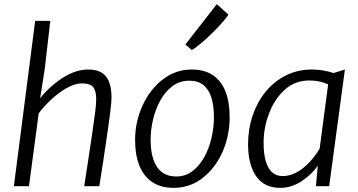

<svg xmlns="http://www.w3.org/2000/svg" viewBox="-20 -900 1731 928"><path d="M120 0H47L150 -799H223L196 -565L174 -425Q221.5 -484.5 283.8 -524.2Q346 -564 406 -564Q465.5 -564 492.2 -530.5Q519 -497 519 -427Q519 -418 517.5 -401Q516 -384 512.8 -358.2Q509.5 -332.5 504.8 -297.8Q500 -263 493.5 -218.8Q487 -174.5 478.8 -120Q470.5 -65.5 460 0H387Q388 -6.5 392 -32.8Q396 -59 401.5 -94Q407 -129 412 -163.5Q417 -198 420.8 -222.2Q424.5 -246.5 425 -250Q435 -320 440 -358.2Q445 -396.5 445 -421Q445 -461 430.2 -479Q415.5 -497 377 -497Q341.5 -497 301.5 -474Q261.5 -451 225.8 -417.2Q190 -383.5 167 -352Z M820 8Q758.5 8 717 -19.2Q675.5 -46.5 654.2 -98.2Q633 -150 633 -224Q633 -310.5 669 -390Q704.5 -468 766.8 -516Q829 -564 907 -564Q967.5 -564 1008.2 -537Q1049 -510 1069.5 -458.5Q1090 -407 1090 -333Q1090 -245.5 1056 -167Q1021.5 -88.5 959.8 -40.2Q898 8 820 8ZM832 -47Q876.5 -47 910.2 -72.8Q944 -98.5 967.2 -140.5Q990.5 -182.5 1002.2 -233Q1014 -283.5 1014 -333Q1014 -389.5 1001.5 -429Q989 -468.5 962.8 -489.2Q936.5 -510 895 -510Q849 -510 814 -484Q779 -458 755.5 -415.8Q732 -373.5 720 -323.5Q708 -273.5 708 -225Q708 -139 739 -93Q770 -47 832 -47ZM907 -658 876 -685 1028 -880 1084 -829Q1076 -816.5 1060.2 -798Q1044.5 -779.5 1024 -758.5Q1003.5 -737.5 982 -717.5Q960.5 -697.5 940.8 -681.8Q921 -666 907 -658Z M1334 8Q1257 8 1218 -48.5Q1179 -105 1179 -203Q1179 -275.5 1200.8 -340.5Q1222.5 -405.5 1263.2 -455.8Q1304 -506 1361 -535Q1418 -564 1488 -564Q1511.5 -564 1539.5 -559.8Q1567.5 -555.5 1592 -547L1647 -564L1571 0H1507L1516 -99Q1485.5 -55.5 1437.2 -23.8Q1389 8 1334 8ZM1346 -49Q1374 -49 1400.2 -60.5Q1426.5 -72 1449.8 -91.5Q1473 -111 1492 -134.5Q1511 -158 1525 -182L1566 -492Q1526.5 -511 1476 -511Q1405.5 -511 1356 -466Q1306 -420.5 1280 -350.8Q1254 -281 1254 -211Q1254 -157 1264.5 -121Q1275 -85 1295.5 -67Q1316 -49 1346 -49Z"/></svg>

Font: Merriweather Sans Variable Regular
Style: Italic
Weight: 300
Italic angle: -8°
Designer: Eben Sorkin
Foundry: Eben Sorkin
Version: Version 2.001